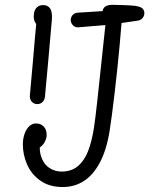

<svg xmlns="http://www.w3.org/2000/svg" viewBox="-20 -763 660 794"><path d="M74.5 -165.5Q74.5 -190 81.8 -210Q89 -230 101.2 -241.2Q113.5 -252.5 128.5 -252.5Q148.5 -252.5 160.8 -239.8Q173 -227 173 -205Q173 -193.5 167 -180.2Q161 -167 150.8 -158Q140.5 -149 128.5 -149L150 -196Q139.5 -151.5 149 -119.2Q158.5 -87 181.8 -70.2Q205 -53.5 234.5 -53.5Q275 -53.5 301.8 -75.8Q328.5 -98 344 -137.5Q359.5 -177 368.5 -234.5Q374 -269.5 382.5 -347.2Q391 -425 399.5 -506Q404.5 -551.5 409 -595.2Q413.5 -639 418 -679L442 -661.5L303.5 -650Q295.5 -649.5 288.8 -653Q282 -656.5 277.5 -663.5Q273 -670.5 272.5 -678.5Q272 -686.5 275.5 -693.8Q279 -701 285.8 -705.5Q292.5 -710 300.5 -710.5L442.5 -719.5L403.5 -701.5Q403 -716 406.5 -725Q410 -734 420.5 -738.8Q431 -743.5 450.5 -743Q505 -742 529.8 -739.8Q554.5 -737.5 565.2 -731Q576 -724.5 577 -710.5Q577.5 -702 574 -695Q570.5 -688 564 -683.2Q557.5 -678.5 549 -677.5L466 -665.5L484 -684Q482 -657.5 474.5 -573Q465.5 -476 453.8 -376.2Q442 -276.5 433.5 -223Q421 -144 393.5 -91.8Q366 -39.5 327 -14.5Q288 10.5 239.5 10.5Q184 10.5 146.8 -16Q109.5 -42.5 92 -83Q74.5 -123.5 74.5 -165.5ZM103.5 -368Q104 -372 116 -507.5Q124.5 -610.5 132 -687.5L143.5 -654Q132.5 -659 126 -669.2Q119.5 -679.5 119.5 -696.5Q119.5 -709.5 124 -720Q128.5 -730.5 137.2 -736.2Q146 -742 158.5 -742Q178.5 -742 187.8 -727.2Q197 -712.5 194.5 -681.5Q188.5 -611.5 180.5 -522.2Q172.5 -433 166 -364Q164.5 -349.5 155.8 -341Q147 -332.5 134 -332.5Q120 -332.5 111 -343Q102 -353.5 103.5 -368Z"/></svg>

Font: Monaspace Radon Var
Style: Regular
Weight: 400
Designer: Riley Cran and the Lettermatic Team
Version: Version 1.000 (Monaspace Radon Var)